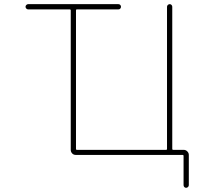

<svg xmlns="http://www.w3.org/2000/svg" viewBox="-20 -773 1040 929"><path d="M868.2 123V-18.6Q868.2 -23.4 863.3 -23.4H346.7Q335.9 -23.4 329.1 -30.8Q322.3 -38.1 322.3 -47.9V-722.7Q322.3 -727.5 317.4 -727.5H116.2Q111.3 -727.5 107.4 -731.4Q103.5 -735.4 103.5 -740.2Q103.5 -745.1 107.4 -749Q111.3 -752.9 116.2 -752.9H552.7Q558.6 -752.9 562 -749Q565.4 -745.1 565.4 -740.2Q565.4 -735.4 562 -731.4Q558.6 -727.5 552.7 -727.5H351.6Q347.7 -727.5 347.7 -722.7V-52.7Q347.7 -47.9 351.6 -47.9H784.2Q788.1 -47.9 788.1 -52.7V-740.2Q788.1 -745.1 792 -749Q795.9 -752.9 801.3 -752.9Q806.6 -752.9 810.1 -749Q813.5 -745.1 813.5 -740.2V-52.7Q813.5 -47.9 818.4 -47.9H869.1Q878.9 -47.9 886.2 -40.5Q893.6 -33.2 893.6 -23.4V123Q893.6 127.9 889.6 131.8Q885.7 135.7 880.4 135.7Q875 135.7 871.6 131.8Q868.2 127.9 868.2 123Z"/></svg>

Font: Rounded Mgen+ 1m thin
Style: Regular
Weight: 100
Designer: [Source Han Sans]
Ryoko NISHIZUKA  (kana & ideographs); Paul D. Hunt (Latin, Greek & Cyrillic); Wenlong ZHANG  (bopomofo
Version: Version 1.059.20150602